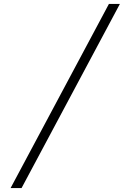

<svg xmlns="http://www.w3.org/2000/svg" viewBox="-20 -850 640 980"><path d="M34 110 536 -830H592L90 110Z"/></svg>

Font: JetBrains Mono Thin
Style: Italic
Weight: 100
Italic angle: -9°
Monospace: yes
Designer: Philipp Nurullin, Konstantin Bulenkov
Foundry: JetBrains
Version: Version 2.305; ttfautohint (v1.8.4.7-5d5b)